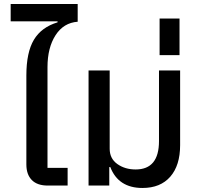

<svg xmlns="http://www.w3.org/2000/svg" viewBox="-20 -922 993 954"><path d="M217 0Q165 0 138 -27.5Q111 -55 111 -105V-547Q111 -662 148.5 -724.5Q186 -787 266 -811V-816H33V-902H366V-814Q296 -809 256 -747Q216 -685 216 -588V-88H316V0Z M688 12Q568 12 528 -92H523V0H420V-572H525V-183Q525 -134 563 -107Q601 -80 654 -80Q770 -80 770 -221V-572H875V-201Q875 -100 826 -44Q777 12 688 12Z M773 -648V-830H872V-648Z"/></svg>

Font: Anuphan Medium
Style: Regular
Weight: 500
Designer: Mike Abbink, Paul van der Laan, Pieter van Rosmalen, Mint Tantisuwanna
Foundry: Bold Monday; Cadson Demak
Version: Version 3.002;hotconv 1.0.109;makeotfexe 2.5.65596